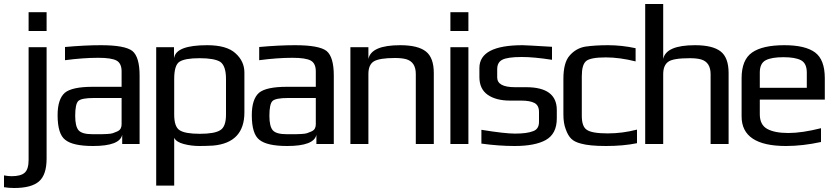

<svg xmlns="http://www.w3.org/2000/svg" viewBox="-100 -720 4166 960"><path d="M133 -565H43V-659H133ZM-42 161Q4 161 23.5 143.5Q43 126 43 80V-484H133V73Q133 154 95 187Q57 220 -29 220Q-56 220 -80 216V157Q-59 161 -42 161Z M598 0H511V-46Q499 10 365 10Q264 10 226 -21Q188 -50 188 -144Q188 -224 224 -256Q260 -286 363 -286H508V-363Q508 -403 483 -417Q458 -431 391 -431Q316 -431 225 -419V-485Q324 -494 404 -494Q525 -494 562 -465Q598 -435 598 -342ZM276 -141Q276 -88 293 -68.5Q310 -49 362 -49H380Q401 -49 408 -49Q415 -49 435 -50Q455 -51 464 -54Q473 -57 485.5 -62.5Q498 -68 503 -77Q508 -86 508 -98V-230H369Q307 -230 291.5 -215Q276 -200 276 -141Z M897 10Q856 10 818.5 0Q781 -10 771 -31V208H681V-484H770V-432H771Q782 -494 936 -494Q1033 -494 1077 -454Q1122 -414 1122 -357V-158Q1122 -6 965 8Q927 10 897 10ZM1030 -147V-325Q1030 -391 1001 -411Q971 -429 898 -429Q824 -429 797 -411Q771 -394 771 -325V-147Q771 -86 798 -69Q825 -51 899 -51Q973 -51 1001 -69Q1030 -86 1030 -147Z M1569 0H1482V-46Q1470 10 1336 10Q1235 10 1197 -21Q1159 -50 1159 -144Q1159 -224 1195 -256Q1231 -286 1334 -286H1479V-363Q1479 -403 1454 -417Q1429 -431 1362 -431Q1287 -431 1196 -419V-485Q1295 -494 1375 -494Q1496 -494 1533 -465Q1569 -435 1569 -342ZM1247 -141Q1247 -88 1264 -68.5Q1281 -49 1333 -49H1351Q1372 -49 1379 -49Q1386 -49 1406 -50Q1426 -51 1435 -54Q1444 -57 1456.5 -62.5Q1469 -68 1474 -77Q1479 -86 1479 -98V-230H1340Q1278 -230 1262.5 -215Q1247 -200 1247 -141Z M1901 -494Q1989 -494 2029 -463Q2069 -432 2069 -355V0H1979V-350Q1979 -410 1931 -424Q1909 -430 1875 -430Q1797 -430 1769 -413Q1742 -396 1742 -350V0H1652V-484H1742V-425Q1756 -494 1901 -494Z M2242 -565H2152V-659H2242ZM2242 0H2152V-484H2242Z M2451 -217Q2380 -217 2338.5 -246Q2297 -275 2297 -335V-380Q2297 -494 2513 -494Q2529 -494 2660 -486V-421Q2570 -435 2509 -435Q2437 -435 2411 -421Q2386 -408 2386 -374V-333Q2386 -284 2475 -284H2531Q2684 -284 2684 -170V-128Q2684 -51 2629 -20Q2575 10 2473 10Q2394 10 2307 -2V-71Q2424 -52 2475 -52Q2535 -52 2565 -64Q2595 -74 2595 -111V-160Q2595 -193 2572.5 -205Q2550 -217 2506 -217Z M3085 -4Q3017 10 2930 10Q2847 10 2805 -2Q2773 -10 2756.5 -26Q2740 -42 2729 -73Q2717 -103 2717 -148V-326Q2717 -407 2748 -442Q2780 -479 2827 -487Q2877 -494 2940 -494Q3009 -494 3078 -479V-413Q2998 -433 2929 -433Q2853 -433 2831 -415Q2809 -397 2809 -339V-141Q2809 -87 2834 -71Q2859 -53 2939 -53Q3012 -53 3085 -72Z M3375 -494Q3463 -494 3503 -463Q3543 -432 3543 -355V0H3453V-349Q3453 -409 3405 -423Q3383 -429 3349 -429Q3265 -429 3241 -411Q3216 -393 3216 -349V0H3126V-700H3216V-425Q3230 -494 3375 -494Z M3822 -494Q3926 -494 3975 -458Q4024 -422 4024 -329V-222H3699V-149Q3699 -96 3736 -75.5Q3773 -55 3842 -55Q3910 -55 4005 -79V-10Q3913 10 3830 10Q3608 10 3608 -138V-329Q3608 -421 3660.5 -457.5Q3713 -494 3822 -494ZM3699 -357V-281H3934V-357Q3934 -403 3905.5 -418.5Q3877 -434 3817 -434Q3757 -434 3728 -418.5Q3699 -403 3699 -357Z"/></svg>

Font: Gamestation Display
Style: Regular
Weight: 400
Designer: Jonas Hecksher
Foundry: Jonas Hecksher, Playtypeª, e-types AS
Version: Version 1.003